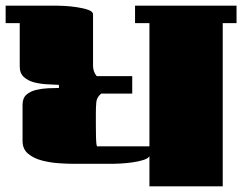

<svg xmlns="http://www.w3.org/2000/svg" viewBox="-20 -661 860 681"><path d="M770 0H510V-107Q506 -99 488.5 -93.5Q471 -88 449 -85Q427 -82 408 -81Q389 -80 381 -80H240Q219 -80 189 -82Q159 -84 129.5 -91.5Q100 -99 80 -115.5Q60 -132 60 -161V-289Q60 -313 73.5 -325Q87 -337 108 -342Q129 -347 151 -348Q173 -349 189 -349V-360Q172 -361 148.5 -362Q125 -363 102.5 -368.5Q80 -374 65 -387.5Q50 -401 50 -425V-579H0V-641H180Q188 -641 208.5 -640Q229 -639 252.5 -635.5Q276 -632 293 -626Q310 -620 310 -610V-466Q310 -447 310 -427Q310 -407 323 -391H449V-329H339Q323 -316 321.5 -298Q320 -280 320 -260V-220Q320 -198 320.5 -173.5Q321 -149 324 -142H510V-579H459V-641H819V-579H770Z"/></svg>

Font: Gajraj One
Style: Regular
Weight: 400
Designer: Saurabh Sharma
Foundry: Saurabh Sharma
Version: Version 1.000